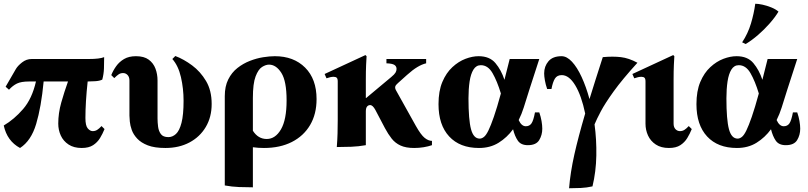

<svg xmlns="http://www.w3.org/2000/svg" viewBox="-20 -775 4313 1025"><path d="M87 15Q18 -22 0 -105Q56 -138 103.5 -193Q151 -248 172 -340H135Q93 -340 70.5 -329Q48 -318 28 -296L10 -312L65 -407Q75 -424 98 -442Q121 -460 149 -460H453Q512 -460 536 -470Q536 -440 535 -410Q534 -380 526 -350Q512 -343 488.5 -341.5Q465 -340 448 -340Q442 -285 439 -236Q436 -187 436 -145Q436 -104 448.5 -89.5Q461 -75 475 -75Q488 -75 498.5 -81.5Q509 -88 522 -102L538 -86Q528 -61 514 -38Q500 -15 477 0Q454 15 416 15Q374 15 346 -3.5Q318 -22 304.5 -51.5Q291 -81 291 -115Q291 -171 307 -227.5Q323 -284 343 -340H213Q200 -203 173 -113Q146 -23 87 15Z M916 -476Q961 -459 1005.5 -426Q1050 -393 1080 -342.5Q1110 -292 1110 -220Q1110 -150 1078.5 -97Q1047 -44 991.5 -14.5Q936 15 863 15Q805 15 769 1Q733 -13 712.5 -35Q692 -57 683.5 -81Q675 -105 673 -126Q671 -147 671 -158V-345Q671 -364 661 -374.5Q651 -385 637 -385Q624 -385 614 -378.5Q604 -372 590 -358L574 -374Q584 -399 600.5 -422Q617 -445 642.5 -460Q668 -475 706 -475Q749 -475 774 -456.5Q799 -438 810 -408.5Q821 -379 821 -345V-142Q821 -122 824 -98.5Q827 -75 839 -59Q851 -43 879 -43Q901 -43 919.5 -60Q938 -77 949 -119.5Q960 -162 960 -237Q960 -302 946 -363Q932 -424 900 -460Z M1447 -475Q1548 -475 1609 -414Q1670 -353 1670 -246Q1670 -166 1635.5 -107.5Q1601 -49 1538 -17Q1475 15 1389 15Q1358 15 1330 11V225Q1293 225 1255.5 223.5Q1218 222 1180 215V-262Q1180 -314 1198.5 -351Q1217 -388 1247.5 -412Q1278 -436 1314 -450Q1350 -464 1385 -469.5Q1420 -475 1447 -475ZM1330 -77Q1358 -33 1404 -33Q1450 -33 1480 -84.5Q1510 -136 1510 -239Q1510 -342 1482 -386Q1454 -430 1416 -430Q1399 -430 1379 -417.5Q1359 -405 1344.5 -367Q1330 -329 1330 -252Z M2191 15Q2147 15 2118.5 2Q2090 -11 2071 -35Q2052 -59 2035 -91L1984 -188Q1970 -214 1956 -214Q1946 -214 1939.5 -206Q1933 -198 1933 -180V0Q1894 7 1855.5 8.5Q1817 10 1778 10Q1781 -28 1782 -62.5Q1783 -97 1783 -135V-340Q1783 -355 1777.5 -360Q1772 -365 1761 -365Q1753 -365 1743.5 -363Q1734 -361 1723 -357L1713 -380L1931 -481L1937 -475Q1936 -460 1934.5 -428.5Q1933 -397 1933 -349V-252H1935L2069 -364Q2086 -378 2091.5 -387.5Q2097 -397 2097 -407Q2097 -421 2085.5 -428.5Q2074 -436 2043 -437V-460H2255V-437Q2233 -432 2208 -417Q2183 -402 2153 -375L2104 -331Q2092 -321 2090 -312.5Q2088 -304 2094 -293L2200 -103Q2227 -55 2247 -39Q2267 -23 2286 -23V0Q2266 7 2241.5 11Q2217 15 2191 15Z M2798 0Q2761 0 2744.5 -24Q2728 -48 2719 -85Q2687 -41 2642 -13Q2597 15 2537 15Q2435 15 2378 -46.5Q2321 -108 2321 -219Q2321 -289 2341.5 -337.5Q2362 -386 2395 -416.5Q2428 -447 2465 -461Q2502 -475 2535 -475Q2594 -475 2625 -438Q2656 -401 2673 -349Q2686 -399 2701 -460H2859Q2829 -369 2806.5 -298Q2784 -227 2776 -201Q2765 -166 2749 -134Q2764 -101 2787 -101Q2807 -101 2817.5 -116.5Q2828 -132 2836 -175H2859Q2867 -152 2871 -129Q2875 -106 2875 -88Q2875 -54 2858.5 -27Q2842 0 2798 0ZM2481 -250Q2481 -136 2494.5 -85.5Q2508 -35 2541 -35Q2552 -35 2563.5 -44Q2575 -53 2587.5 -78.5Q2600 -104 2616.5 -151.5Q2633 -199 2654 -276Q2634 -342 2609.5 -384.5Q2585 -427 2547 -427Q2522 -427 2507.5 -403.5Q2493 -380 2487 -340Q2481 -300 2481 -250Z M3018 230Q3025 145 3046 51Q3067 -43 3104 -169Q3084 -265 3051 -319.5Q3018 -374 2979 -374Q2954 -374 2942.5 -355.5Q2931 -337 2924 -300H2901Q2893 -323 2889 -345.5Q2885 -368 2885 -383Q2885 -421 2908 -448Q2931 -475 2978 -475Q3006 -475 3033.5 -445.5Q3061 -416 3085 -364Q3109 -312 3127 -246Q3142 -296 3160 -351.5Q3178 -407 3198 -470Q3252 -475 3294.5 -470Q3337 -465 3383 -440Q3302 -351 3256 -287Q3210 -223 3187.5 -180.5Q3165 -138 3154 -111Q3165 -30 3163.5 55.5Q3162 141 3143 220Q3112 227 3081 228.5Q3050 230 3018 230Z M3657 -102 3673 -86Q3663 -61 3649 -38Q3635 -15 3612 0Q3589 15 3551 15Q3509 15 3481 -3.5Q3453 -22 3439.5 -51.5Q3426 -81 3426 -115V-340Q3426 -355 3420.5 -360Q3415 -365 3404 -365Q3396 -365 3386.5 -363Q3377 -361 3366 -357L3356 -380L3574 -481L3580 -475Q3579 -460 3577.5 -428.5Q3576 -397 3576 -349V-115Q3576 -96 3586 -85.5Q3596 -75 3610 -75Q3623 -75 3633.5 -81.5Q3644 -88 3657 -102Z M4175 0Q4138 0 4121.5 -24Q4105 -48 4096 -85Q4064 -41 4019 -13Q3974 15 3914 15Q3812 15 3755 -46.5Q3698 -108 3698 -219Q3698 -289 3718.5 -337.5Q3739 -386 3772 -416.5Q3805 -447 3842 -461Q3879 -475 3912 -475Q3971 -475 4002 -438Q4033 -401 4050 -349Q4063 -399 4078 -460H4236Q4206 -369 4183.5 -298Q4161 -227 4153 -201Q4142 -166 4126 -134Q4141 -101 4164 -101Q4184 -101 4194.5 -116.5Q4205 -132 4213 -175H4236Q4244 -152 4248 -129Q4252 -106 4252 -88Q4252 -54 4235.5 -27Q4219 0 4175 0ZM3858 -250Q3858 -136 3871.5 -85.5Q3885 -35 3918 -35Q3929 -35 3940.5 -44Q3952 -53 3964.5 -78.5Q3977 -104 3993.5 -151.5Q4010 -199 4031 -276Q4011 -342 3986.5 -384.5Q3962 -427 3924 -427Q3899 -427 3884.5 -403.5Q3870 -380 3864 -340Q3858 -300 3858 -250ZM4012 -755Q4028 -755 4051 -750Q4074 -745 4097.5 -735.5Q4121 -726 4136 -713Q4118 -683 4089 -650Q4060 -617 4027 -588.5Q3994 -560 3961 -540L3942 -549Q3973 -596 3989 -649.5Q4005 -703 4012 -755Z"/></svg>

Font: Bona Nova
Style: Bold
Weight: 700
Designer: Mateusz Machalski
Foundry: Capitalics
Version: Version 4.001; ttfautohint (v1.8.3)